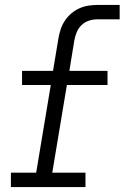

<svg xmlns="http://www.w3.org/2000/svg" viewBox="-20 -755 503 775"><path d="M24 0V-58H126L185 -412H69V-469H194L216 -601Q219 -619 225 -637Q231 -655 241.5 -671Q252 -687 267 -700Q282 -713 299.5 -721Q317 -729 335.5 -732Q354 -735 372 -735H463V-677H372Q356 -677 339 -671.5Q322 -666 309 -653.5Q296 -641 289.5 -624.5Q283 -608 280 -592L260 -469H414V-412H250L191 -58H325V0Z"/></svg>

Font: Iosevka Etoile Light Oblique
Style: Regular
Weight: 300
Italic angle: -9°
Designer: Belleve Invis
Foundry: Belleve Invis
Version: Version 15.5.2; ttfautohint (v1.8.4)